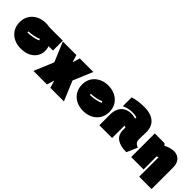

<svg xmlns="http://www.w3.org/2000/svg" viewBox="203 -2046 3511 3511"><g transform="rotate(45 1958.0 -290.5)"><path d="M15 -259Q15 -334 42 -394.5Q69 -455 116.5 -497.5Q164 -540 229 -563.5Q294 -587 370 -587Q422 -587 465 -577H814V-322H700Q724 -259 717.5 -189.5Q711 -120 671 -62.5Q631 -5 556 32.5Q481 70 370 70Q294 70 229 47Q164 24 116.5 -19Q69 -62 42 -123Q15 -184 15 -259ZM508 -280 490 -305Q472 -294 442.5 -284.5Q413 -275 379.5 -268Q346 -261 312 -257Q278 -253 250 -253V-225Q278 -225 314 -228.5Q350 -232 386 -239Q422 -246 454.5 -256Q487 -266 508 -280Z M1219 50 1175 194H825L984 -187L825 -567H1175L1219 -423L1263 -567H1613L1454 -187L1613 194H1263Z M1629 -259Q1629 -334 1656 -394.5Q1683 -455 1730.5 -497.5Q1778 -540 1843 -563.5Q1908 -587 1984 -587Q2060 -587 2125 -563.5Q2190 -540 2237.5 -497.5Q2285 -455 2312 -394.5Q2339 -334 2339 -259Q2339 -184 2312 -123Q2285 -62 2237.5 -19.5Q2190 23 2125 46.5Q2060 70 1984 70Q1908 70 1843 47Q1778 24 1730.5 -19Q1683 -62 1656 -123Q1629 -184 1629 -259ZM2122 -280 2104 -305Q2086 -294 2056.5 -284.5Q2027 -275 1993.5 -268Q1960 -261 1926 -257Q1892 -253 1864 -253V-225Q1892 -225 1928 -228.5Q1964 -232 2000 -239Q2036 -246 2068.5 -256Q2101 -266 2122 -280Z M3077 -476 3073 -291Q3073 -269 3076.5 -251Q3080 -233 3090.5 -217.5Q3101 -202 3119 -189Q3137 -176 3167 -164L3077 44Q2919 44 2833 -16Q2747 -76 2747 -203V-264L2710 -278V44H2380V-238Q2380 -322 2409 -382.5Q2438 -443 2488.5 -477.5Q2539 -512 2608 -519.5Q2677 -527 2757 -505V-536Q2726 -547 2686.5 -550.5Q2647 -554 2604.5 -550.5Q2562 -547 2519 -535.5Q2476 -524 2437 -506V-734Q2494 -754 2572.5 -764.5Q2651 -775 2728 -775Q2893 -775 2985 -698.5Q3077 -622 3077 -476Z M3453 -567 3488 -532Q3539 -560 3587.5 -573.5Q3636 -587 3687 -587Q3727 -587 3762 -572.5Q3797 -558 3823 -531Q3849 -504 3864.5 -464.5Q3880 -425 3880 -374V194H3560V-308L3523 -294V44H3203V-567Z"/></g></svg>

Font: ChangwonDangamAsac Bold
Style: Regular
Weight: 700
Designer: Choi Chi-young, Lee Youngbeen, Kim Jungjin, Yoon Jihee, Han Dohee
Foundry: YoonDesign Inc.
Version: Version 1.010;Build 20210623